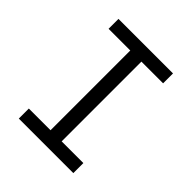

<svg xmlns="http://www.w3.org/2000/svg" viewBox="-200 -868 1001 1001"><g transform="rotate(45 300.0 -367.5)"><path d="M99 0V-74H259V-662H99V-735H501V-662H341V-74H501V0Z"/></g></svg>

Font: Nova
Style: Regular
Weight: 400
Monospace: yes
Designer: Belleve Invis
Foundry: Belleve Invis
Version: Version 24.1.4; ttfautohint (v1.8.4)